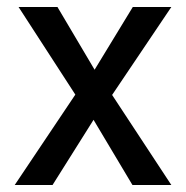

<svg xmlns="http://www.w3.org/2000/svg" viewBox="-20 -528 532 548"><path d="M130 0H22L195 -258L33 -508H144L250 -329L359 -508H469L300 -257L469 0H358L247 -186Z"/></svg>

Font: Hind Vadodara Medium
Style: Regular
Weight: 500
Designer: Hitesh Malaviya
Foundry: Indian Type Foundry
Version: Version 1.001;PS 1.0;hotconv 1.0.86;makeotf.lib2.5.63406; tt